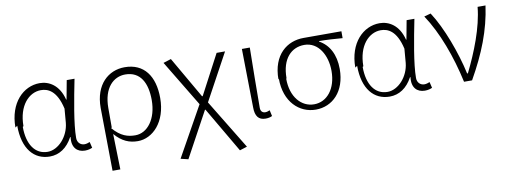

<svg xmlns="http://www.w3.org/2000/svg" viewBox="-62 -887 3865 1457"><g transform="rotate(-10 1870.5 -158.5)"><path d="M57 -249C57 -69 141 24 261 24C334 24 395 -16 437 -94H441C430 -14 472 26 531 26C557 26 575 20 588 14L577 -32C565 -27 550 -22 536 -22C506 -22 481 -44 481 -80C481 -188 517 -375 547 -525H487L460 -380H457C428 -496 351 -538 280 -538C154 -538 41 -428 41 -238ZM103 -238C103 -397 189 -484 280 -484C333 -484 400 -459 433 -315L424 -207C414 -102 333 -14 251 -14C154 -14 97 -98 97 -233Z M710 213H770C768 109 766 43 763 -61C818 3 875 25 939 25C1053 25 1162 -83 1162 -268C1162 -437 1085 -545 936 -545C811 -545 704 -453 704 -273ZM761 -111V-261C761 -419 842 -490 931 -490C1048 -490 1096 -395 1096 -264C1096 -118 1021 -22 928 -22C872 -22 816 -36 755 -108Z M1234 213 1292 227 1481 -121H1485L1689 228L1746 210L1513 -172L1708 -531H1643L1482 -226H1477L1293 -545L1233 -526L1448 -170Z M1844 -76C1844 -8 1869 25 1923 25C1946 25 1962 20 1974 14L1964 -32C1950 -26 1940 -23 1929 -23C1908 -23 1893 -36 1893 -64C1893 -213 1896 -370 1898 -527H1837Z M2074 -256C2074 -76 2184 24 2311 24C2438 24 2542 -74 2542 -249C2542 -360 2498 -440 2424 -480V-484C2486 -484 2541 -480 2604 -475V-528H2312C2186 -528 2070 -442 2070 -250ZM2132 -250C2132 -400 2209 -475 2308 -475C2417 -475 2478 -365 2478 -245C2478 -107 2404 -18 2305 -18C2206 -18 2129 -106 2129 -245Z M2676 -249C2676 -69 2760 24 2880 24C2953 24 3014 -16 3056 -94H3060C3049 -14 3091 26 3150 26C3176 26 3194 20 3207 14L3196 -32C3184 -27 3169 -22 3155 -22C3125 -22 3100 -44 3100 -80C3100 -188 3136 -375 3166 -525H3106L3079 -380H3076C3047 -496 2970 -538 2899 -538C2773 -538 2660 -428 2660 -238ZM2722 -238C2722 -397 2808 -484 2899 -484C2952 -484 3019 -459 3052 -315L3043 -207C3033 -102 2952 -14 2870 -14C2773 -14 2716 -98 2716 -233Z M3243 -529C3338 -387 3411 -188 3454 11H3516C3622 -176 3689 -344 3715 -531H3654C3639 -374 3567 -195 3494 -47H3488C3453 -209 3377 -417 3294 -543Z"/></g></svg>

Font: GenEiGothic-pro-Light
Style: Regular
Weight: 300
Designer: Ryoko NISHIZUKA (kana & ideographs); Paul D. Hunt (Latin, Greek & Cyrillic); Wenlong ZHANG (bopomofo); Sandoll Communica
Foundry: Adobe Systems Incorporated; o_tamon
Version: Version 1.000.140830